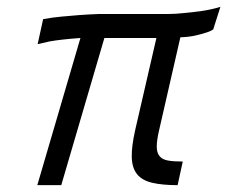

<svg xmlns="http://www.w3.org/2000/svg" viewBox="-20 -541 664 561"><path d="M437 -430H285L159 0H89L215 -430Q187 -428 164.5 -425.5Q142 -423 125 -420Q106 -416 90 -412L106 -485Q132 -490 160 -492.5Q188 -495 212 -497Q240 -499 267 -500H467Q492 -500 519 -503Q542 -505 570 -509Q598 -513 624 -521L603 -455Q594 -449 580 -445Q568 -441 550 -437Q532 -433 507 -432L445 -161Q438 -131 438 -113Q438 -95 446 -85Q454 -75 470.5 -72Q487 -69 514 -69L499 0Q454 0 424.5 -7Q395 -14 380.5 -32Q366 -50 365 -81Q364 -112 375 -161Z"/></svg>

Font: Panefresco 500wt
Style: Italic
Weight: 700
Foundry: Campivisivi & Chank Co
Version: Version 1.000